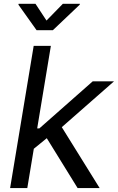

<svg xmlns="http://www.w3.org/2000/svg" viewBox="-20 -962 603 982"><path d="M147 -196.3 165 -305.2H181.2L454.1 -545.9H563L267.6 -286.6H257.8ZM31.7 0 152.3 -727.5H240.2L119.6 0ZM377 0 211.9 -267.1 285.2 -329.1 489.7 0ZM161.6 -942.4 217.8 -856.9 301.3 -942.4H388.7L387.7 -938L250.5 -807.6H167L74.2 -938L75.2 -942.4Z"/></svg>

Font: Inter
Style: Italic
Weight: 400
Italic angle: -9.3988°
Designer: Rasmus Andersson
Foundry: rsms
Version: Version 4.001;git-66647c0bb